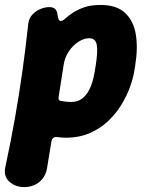

<svg xmlns="http://www.w3.org/2000/svg" viewBox="-49 -539 590 778"><path d="M358.2 -519Q423 -519 457.5 -487Q492 -455 501.2 -400.1Q510.4 -345.2 499 -275L495 -250Q490.6 -222.6 478 -187.2Q465.4 -151.8 443.8 -116Q422.2 -80.2 390.3 -49.5Q358.4 -18.8 315.2 0.1Q272 19 216.8 19Q205.6 19 196.7 18Q187.8 17 182.2 16.2Q163.2 14.4 159.4 33.8L142 140Q136.8 175.6 111.6 197.3Q86.4 219 48.8 219Q13.2 219 -11.1 197Q-35.4 175 -27.4 138.2Q-5.4 35.8 11.3 -58.8Q28 -153.4 41.4 -248Q54.8 -342.6 65.8 -445Q68.6 -465 82 -479.7Q95.4 -494.4 114.2 -502.3Q133 -510.2 151.2 -510.2Q166.8 -510.2 174.7 -502.2Q182.6 -494.2 183.6 -481.2Q185.2 -470.6 187.9 -462.3Q190.6 -454 198.2 -454Q204.8 -454 215.7 -464Q226.6 -474 245 -486.5Q263.4 -499 291 -509Q318.6 -519 358.2 -519ZM312.2 -384Q290.8 -384 268.6 -369.6Q246.4 -355.2 230.3 -331.4Q214.2 -307.6 209.4 -279L189 -149.2Q185.2 -130.2 199.4 -129.8Q206 -128.4 216.5 -127.2Q227 -126 239.8 -126Q264.6 -126 281.5 -138Q298.4 -150 309.2 -169.2Q320 -188.4 326.1 -209.9Q332.2 -231.4 335 -250L339 -275Q348 -331.8 343 -357.9Q338 -384 312.2 -384Z"/></svg>

Font: Winky Sans
Style: Italic
Weight: 400
Italic angle: -8.97852°
Designer: Simon Atzbach
Foundry: typofactur
Version: Version 1.205